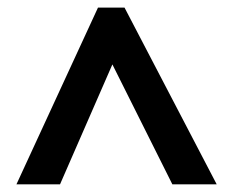

<svg xmlns="http://www.w3.org/2000/svg" viewBox="-20 -738 612 504"><path d="M23.2 -254.2 237.2 -718H306.9L548.8 -254.2H432.4L275 -568.9L137.6 -254.2Z"/></svg>

Font: Noto Sans Hebrew
Style: Regular
Weight: 400
Designer: Monotype Design Team
Foundry: Monotype Imaging Inc.
Version: Version 2.003;January 10, 2023;FontCreator 14.0.0.2877 64-bi